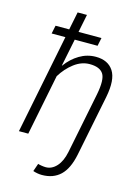

<svg xmlns="http://www.w3.org/2000/svg" viewBox="-142 -838 807 1126"><g transform="rotate(15 262.0 -274.5)"><path d="M348.1 -603H209.5L175.8 -437L177.2 -436.5Q211.4 -483.4 257.3 -510.7Q303.2 -538.1 356 -538.1Q430.2 -538.1 463.4 -486.8Q496.6 -435.5 475.1 -326.2L452.1 -211.9L409.7 0L400.9 43.5Q382.8 132.3 339.8 172.9Q296.9 213.4 228.5 213.4Q214.4 213.4 200.9 210.9Q187.5 208.5 174.3 204.1L190.9 156.2Q197.3 158.7 212.2 161.1Q227.1 163.6 238.3 163.6Q275.4 163.6 304 132.1Q332.5 100.6 344.2 43.5L353 0L395.5 -211.9L418.5 -326.7Q437 -420.9 415 -454.1Q393.1 -487.3 332 -487.3Q282.7 -487.3 238 -453.4Q193.4 -419.4 162.6 -368.7L88.9 0H32.2L152.8 -603H69.3L79.6 -652.8H162.6L184.6 -761.7H241.2L219.2 -652.8H358.4Z"/></g></svg>

Font: Franko
Style: Light Italic
Weight: 300
Designer: Google
Version: Version 1.200310; 2013